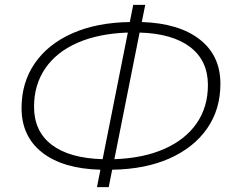

<svg xmlns="http://www.w3.org/2000/svg" viewBox="-20 -742 953 784"><path d="M376 22 390 -49Q237 -53 152.5 -119Q68 -185 68 -301Q68 -405 122 -483.5Q176 -562 275.5 -606Q375 -650 510 -652L524 -722H573L559 -652Q711 -647 795.5 -581Q880 -515 880 -400Q880 -295 825.5 -217Q771 -139 672 -95Q573 -51 438 -49L424 22ZM399 -92 502 -609Q383 -605 297 -567.5Q211 -530 165 -463Q119 -396 119 -306Q119 -206 191 -151Q263 -96 399 -92ZM550 -609 447 -92Q565 -96 651 -134Q737 -172 783 -238.5Q829 -305 829 -395Q829 -494 757 -549.5Q685 -605 550 -609Z"/></svg>

Font: Montserrat Light
Style: Italic
Weight: 300
Italic angle: -11.3°
Designer: Julieta Ulanovsky
Foundry: Julieta Ulanovsky
Version: Version 9.000; ttfautohint (v1.8.4.7-5d5b)